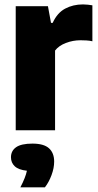

<svg xmlns="http://www.w3.org/2000/svg" viewBox="-20 -576 434 849"><path d="M49.5 0V-548.5H192L205.5 -475H213Q233 -519 268 -537.8Q303 -556.5 347 -556.5Q358 -556.5 369 -555.2Q380 -554 388.5 -552.5V-393.5Q376 -396.5 362 -397.2Q348 -398 336 -398Q302.5 -398 271.2 -386Q240 -374 223.5 -352.5V0ZM70 252.5Q93 208.5 99 179Q62 175 45.2 159.2Q28.5 143.5 28.5 119.5Q28.5 91 51.2 75Q74 59 123.5 59Q174 59 196.8 79.8Q219.5 100.5 219.5 138.5Q219.5 167 207.8 198.5Q196 230 178.5 252.5Z"/></svg>

Font: Encode Sans Semi Condensed ExtraBold
Style: Regular
Weight: 800
Width: 4
Designer: Multiple Designers
Foundry: Impallari Type
Version: Version 3.000; ttfautohint (v1.8.3) -l 8 -r 50 -G 200 -x 14 